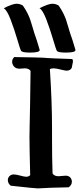

<svg xmlns="http://www.w3.org/2000/svg" viewBox="-33 -1039 433 1048"><path d="M-12.7 -994.1Q36.1 -1018.6 57.6 -1018.6Q75.2 -1018.6 91.8 -1008.8Q107.4 -986.3 117.2 -966.3Q127 -946.3 131.3 -933.6Q135.7 -920.9 142.6 -897.5Q149.4 -874 154.3 -858.4Q166 -827.1 183.6 -766.6V-765.6Q183.6 -752 130.9 -752Q87.9 -752 82 -761.7Q77.1 -769.5 61 -824.7Q44.9 -879.9 24.9 -932.1Q4.9 -984.4 -12.7 -994.1ZM182.6 -994.1Q231.4 -1018.6 252.9 -1018.6Q270.5 -1018.6 287.1 -1008.8Q302.7 -986.3 312.5 -966.3Q322.3 -946.3 326.7 -933.6Q331.1 -920.9 337.9 -897.5Q344.7 -874 349.6 -858.4Q361.3 -827.1 378.9 -766.6V-765.6Q378.9 -752 326.2 -752Q283.2 -752 277.3 -761.7Q272.5 -769.5 256.3 -824.7Q240.2 -879.9 220.2 -932.1Q200.2 -984.4 182.6 -994.1ZM239.3 -662.1Q251 -482.4 251 -339.8Q251 -339.8 251 -278.3Q251 -172.9 253.9 -91.8Q263.7 -77.1 286.1 -77.1Q293 -77.1 305.7 -78.6Q318.4 -80.1 325.2 -80.1Q344.7 -80.1 353.5 -66.4Q359.4 -57.6 359.4 -47.9Q359.4 -29.3 341.8 -16.6Q283.2 -15.6 245.6 -14.2Q208 -12.7 193.8 -11.7Q179.7 -10.7 172.9 -10.7Q158.2 -10.7 25.4 -25.4Q9.8 -38.1 9.8 -55.7Q9.8 -67.4 16.6 -75.2Q25.4 -86.9 43 -86.9Q53.7 -86.9 77.1 -80.6Q100.6 -74.2 110.4 -74.2Q123 -74.2 131.8 -83Q127.9 -234.4 127.9 -291Q127.9 -317.4 128.9 -356.4Q129.9 -395.5 131.3 -475.1Q132.8 -554.7 133.8 -652.3Q124 -666 101.6 -666Q97.7 -666 87.9 -665Q78.1 -664.1 73.2 -664.1Q51.8 -664.1 42 -677.7Q33.2 -689.5 33.2 -702.1Q33.2 -716.8 44.9 -727.5Q117.2 -726.6 154.3 -725.6Q191.4 -724.6 200.7 -724.1Q210 -723.6 215.8 -723.1Q221.7 -722.7 227.1 -722.2Q232.4 -721.7 266.1 -720.2Q299.8 -718.8 361.3 -716.8Q365.2 -712.9 365.2 -702.1L358.4 -668Q349.6 -653.3 331.1 -653.3Q321.3 -653.3 296.9 -659.7Q272.5 -666 259.8 -666Q248 -666 239.3 -662.1Z"/></svg>

Font: LPEducational
Style: Medium
Weight: 500
Designer: Based on Essays1743, by John Stracke, which says:

Based on the typeface in a 1743 English translation of the essays of 
Version: Version 001.204